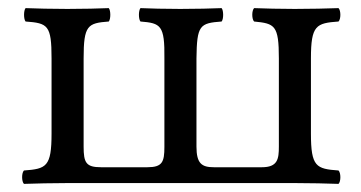

<svg xmlns="http://www.w3.org/2000/svg" viewBox="-20 -451 889 473"><path d="M746 -122V-307C746 -389 759 -394 814 -398C820 -404 820 -425 814 -431C784 -430 746 -429 706 -429C666 -429 636 -430 606 -431C600 -425 600 -404 606 -398C657 -393 667 -389 667 -307V-90C667 -59 664 -39 625 -39H507C477 -39 464 -48 464 -90V-307C465 -389 472 -394 526 -398C531 -404 531 -425 526 -431C501 -430 464 -429 424 -429C384 -429 351 -430 326 -431C321 -425 321 -404 326 -398C376 -394 386 -389 385 -307V-89C385 -52 380 -39 343 -39H229C192 -39 186 -50 186 -90V-307C186 -389 196 -394 248 -398C253 -404 253 -425 248 -431C223 -430 186 -429 146 -429C106 -429 71 -430 43 -431C38 -425 38 -404 43 -398C98 -394 107 -389 107 -307V-122C107 -40 94 -35 39 -31C33 -25 33 -4 39 2C69 1 107 0 147 0H706C746 0 784 1 814 2C820 -4 820 -25 814 -31C759 -35 746 -40 746 -122Z"/></svg>

Font: Libertinus Math
Style: Regular
Weight: 400
Designer: Philipp H. Poll, Khaled Hosny
Foundry: Caleb Maclennan
Version: Version 7.050;RELEASE